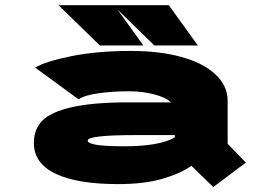

<svg xmlns="http://www.w3.org/2000/svg" viewBox="-20 -712 1090 754"><path d="M543 -533.5H372L210 -691.5H643L757 -533.5H586L441 -675ZM494.5 -512Q604.5 -512 690 -489Q775.5 -466 824.8 -421Q874 -376 874 -315.5V-147.5L945.5 -73.5L817.5 22.5L731.5 -61Q691 -31.5 619.2 -10.2Q547.5 11 444 11Q284.5 11 198.8 -29.5Q113 -70 113 -151Q113 -204 146 -238Q179 -272 262 -291Q345 -310 483 -310H651.5Q630 -330 584.2 -341.8Q538.5 -353.5 486.5 -353.5Q422.5 -353.5 367.2 -345.8Q312 -338 288.5 -322L118 -446.5Q160 -471.5 261.8 -491.8Q363.5 -512 494.5 -512ZM666.5 -172.5V-181.5H514Q324.5 -181.5 324.5 -160Q324.5 -137.5 466 -137.5Q607.5 -137.5 666.5 -172.5Z"/></svg>

Font: League Mono Extended ExtraBold
Style: Regular
Weight: 800
Width: 9
Designer: Tyler Finck
Foundry: The League of Moveable Type / Tyler Finck
Version: Version 2.210